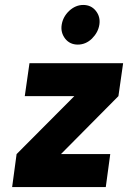

<svg xmlns="http://www.w3.org/2000/svg" viewBox="-20 -755 517 775"><path d="M381 -655Q386 -687 367 -711Q348 -735 316 -735Q285 -735 259 -711Q234 -687 229 -655Q224 -624 243 -599Q262 -575 294 -575Q326 -575 351 -599Q376 -624 381 -655ZM29 0H407L425 -133H226L458 -367L477 -500H99L80 -367H280L47 -133Z"/></svg>

Font: Unageo
Style: Bold-Italic
Weight: 700
Designer: Richard Sepsi
Foundry: Richard Sepsi
Version: Version 2.000